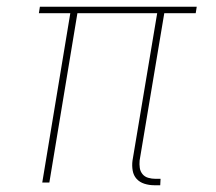

<svg xmlns="http://www.w3.org/2000/svg" viewBox="-20 -540 640 568"><path d="M454 8H436Q421 8 407 3.5Q393 -1 384 -11Q375 -21 372.5 -35.5Q370 -50 372 -65L445 -501H209L126 0H105L188 -501H95L98 -520H562L559 -501H466L393 -65Q392 -54 393.5 -43.5Q395 -33 401.5 -25Q408 -17 418.5 -14Q429 -11 440 -11H455Z"/></svg>

Font: Iosevka Thin Extended Oblique
Style: Regular
Weight: 100
Width: 7
Italic angle: -9°
Monospace: yes
Designer: Belleve Invis
Foundry: Belleve Invis
Version: Version 32.5.0; ttfautohint (v1.8.4)